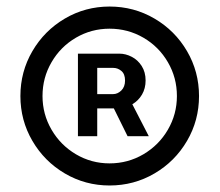

<svg xmlns="http://www.w3.org/2000/svg" viewBox="-20 -737 678 593"><path d="M220.7 -571.3H348.6Q368.2 -571.3 387 -561.5Q405.8 -551.8 417.7 -533Q429.7 -514.2 429.7 -488.3Q429.7 -463.9 418.5 -444.8Q407.2 -425.8 388.7 -415L439.5 -316.4H374L331.5 -402.3H280.3V-316.4H220.7ZM43 -440.4Q43 -515.6 80.1 -579.1Q117.2 -642.6 180.4 -679.7Q243.7 -716.8 318.4 -716.8Q393.6 -716.8 457 -679.7Q520.5 -642.6 557.6 -579.1Q594.7 -515.6 594.7 -440.4Q594.7 -365.2 557.6 -301.8Q520.5 -238.3 457 -201.2Q393.6 -164.1 318.4 -164.1Q243.7 -164.1 180.4 -201.2Q117.2 -238.3 80.1 -301.8Q43 -365.2 43 -440.4ZM526.4 -440.4Q526.4 -497.1 498.5 -544.9Q470.7 -592.8 422.9 -620.6Q375 -648.4 318.4 -648.4Q262.2 -648.4 214.6 -620.6Q167 -592.8 139.2 -544.9Q111.3 -497.1 111.3 -440.4Q111.3 -384.3 139.2 -336.4Q167 -288.6 214.6 -260.5Q262.2 -232.4 318.4 -232.4Q375 -232.4 422.9 -260.5Q470.7 -288.6 498.5 -336.4Q526.4 -384.3 526.4 -440.4ZM329.1 -446.3Q343.3 -446.3 354.7 -457.5Q366.2 -468.8 366.2 -488.3Q366.2 -508.3 355 -517.8Q343.8 -527.3 330.1 -527.3H280.3V-446.3Z"/></svg>

Font: Pretendard JP Medium
Style: Regular
Weight: 500
Designer: Base glyphs from Inter by Rasmus Andersson; Hangeul glyphs from Noto Sans CJK(Source Han Sans) by Jang Soo-young and Kan
Foundry: Kil Hyung-jin
Version: Version 1.309